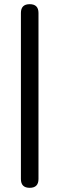

<svg xmlns="http://www.w3.org/2000/svg" viewBox="-20 -736 284 918"><path d="M164 120Q164 162 122 162Q80 162 80 120V-674Q80 -716 122 -716Q164 -716 164 -674Z"/></svg>

Font: Jura Light
Style: Bold
Weight: 700
Version: Version 5.104